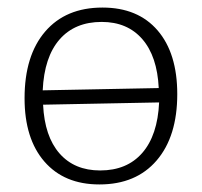

<svg xmlns="http://www.w3.org/2000/svg" viewBox="-20 -482 535 508"><path d="M449 -233Q449 -121 394.5 -57.5Q340 6 243 6Q150 6 97.5 -54.5Q45 -115 45 -222Q45 -335 99.5 -398.5Q154 -462 251 -462Q345 -462 397 -401.5Q449 -341 449 -233ZM93 -243 400 -249Q396 -333 356.5 -378.5Q317 -424 249 -424Q178 -424 137.5 -377.5Q97 -331 93 -243ZM401 -211 94 -205Q98 -121 137.5 -76Q177 -31 245 -31Q316 -31 356.5 -77.5Q397 -124 401 -211Z"/></svg>

Font: t
Style: Regular
Weight: 300
Designer: Juan Pablo del Peral
Foundry: Huerta Tipografica
Version: Version 2.004; ttfautohint (v1.8.1)